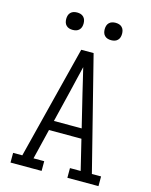

<svg xmlns="http://www.w3.org/2000/svg" viewBox="-136 -1023 871 1109"><g transform="rotate(15 300.0 -468.5)"><path d="M37 0V-58H92L201 -490L263 -735H337L508 -58H563V0H377V-58H441L397 -239H203L159 -58H223V0ZM383 -297 336 -490Q327 -528 318 -566Q309 -604 300 -641Q291 -604 282 -566Q273 -528 264 -490L217 -297ZM415 -833Q404 -833 394 -836Q384 -839 376.5 -846.5Q369 -854 366 -864Q363 -874 363 -885Q363 -896 366 -906Q369 -916 376.5 -923.5Q384 -931 394 -934Q404 -937 415 -937Q426 -937 436 -934Q446 -931 453.5 -923.5Q461 -916 464 -906Q467 -896 467 -885Q467 -874 464 -864Q461 -854 453.5 -846.5Q446 -839 436 -836Q426 -833 415 -833ZM185 -833Q174 -833 164 -836Q154 -839 146.5 -846.5Q139 -854 136 -864Q133 -874 133 -885Q133 -896 136 -906Q139 -916 146.5 -923.5Q154 -931 164 -934Q174 -937 185 -937Q196 -937 206 -934Q216 -931 223.5 -923.5Q231 -916 234 -906Q237 -896 237 -885Q237 -874 234 -864Q231 -854 223.5 -846.5Q216 -839 206 -836Q196 -833 185 -833Z"/></g></svg>

Font: Iosevka Etoile Light
Style: Regular
Weight: 300
Designer: Belleve Invis
Foundry: Belleve Invis
Version: Version 25.0.1; ttfautohint (v1.8.4)